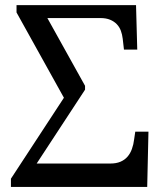

<svg xmlns="http://www.w3.org/2000/svg" viewBox="-20 -734 645 754"><path d="M413.1 -91.8Q436.5 -91.8 453.1 -98.9Q469.7 -106 480.7 -118.7Q491.7 -131.3 498 -148.9Q504.4 -166.5 506.8 -187L511.2 -216.8H563L558.1 0H22.9V-32.2L231 -350.1L44.9 -685.1V-713.9H514.2L519 -539.1H466.8L461.9 -582Q460 -598.6 454.6 -613.3Q449.2 -627.9 438.7 -638.9Q428.2 -649.9 412.4 -656.5Q396.5 -663.1 374 -663.1H166L314 -397V-381.8L124 -91.8Z"/></svg>

Font: Noto Serif
Style: Regular
Weight: 400
Designer: Monotype Design team
Foundry: Monotype Imaging Inc.
Version: Version 1.02